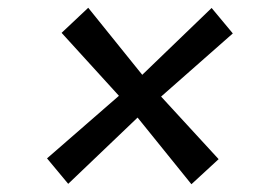

<svg xmlns="http://www.w3.org/2000/svg" viewBox="-20 -567 709 494"><path d="M472.5 -93 334 -264.5 155.5 -94 101 -159.5 286 -320.5 138.5 -482.5 207 -547 346 -374.5 524.5 -546.5 579 -481 394.5 -318.5 542.5 -157.5Z"/></svg>

Font: Merriweather 24pt
Style: Bold Italic
Weight: 700
Italic angle: -7.8°
Designer: Eben Sorkin
Foundry: Eben Sorkin
Version: Version 2.101